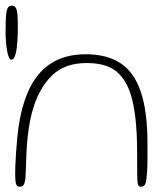

<svg xmlns="http://www.w3.org/2000/svg" viewBox="-31 -660 604 690"><path d="M39 11Q29.5 11 26.5 0.2Q23.5 -10.5 23.5 -34.5Q23.5 -49 24.2 -68.2Q25 -87.5 26.8 -112.8Q28.5 -138 31.5 -169Q41 -264.5 69.8 -330.5Q98.5 -396.5 150 -430.8Q201.5 -465 277.5 -465Q353 -465 402 -433Q451 -401 475 -330.2Q499 -259.5 499 -142.5Q499 -119.5 499 -100.5Q499 -81.5 498.8 -66.5Q498.5 -51.5 497.5 -40Q495.5 -10 491.5 0.5Q487.5 11 475 11Q469 11 466.2 6Q463.5 1 462.8 -9.8Q462 -20.5 462 -37.5Q462 -84 461.8 -119Q461.5 -154 460 -181.8Q458.5 -209.5 455.8 -234.5Q453 -259.5 447.5 -286.5Q434 -356.5 396.5 -395Q359 -433.5 281 -433.5Q204 -433.5 159.2 -391.8Q114.5 -350 91.5 -281Q82 -252.5 76.5 -223.2Q71 -194 68 -164.2Q65 -134.5 63.8 -103.5Q62.5 -72.5 61.5 -40.5Q61 -19 58.5 -7.8Q56 3.5 51.5 7.2Q47 11 39 11ZM10 -445.5Q5 -445.5 1 -454.2Q-3 -463 -5.5 -477.5Q-8 -492 -9.5 -509.2Q-11 -526.5 -11 -543.5Q-11 -571.5 -10.2 -590.2Q-9.5 -609 -7.2 -619.8Q-5 -630.5 -0.5 -635Q4 -639.5 11.5 -639.5Q19.5 -639.5 24 -634.2Q28.5 -629 30.2 -619.2Q32 -609.5 32.5 -595.8Q33 -582 33 -564.5Q33 -530 31.2 -507Q29.5 -484 26.2 -470.5Q23 -457 19 -451.2Q15 -445.5 10 -445.5Z"/></svg>

Font: Gluten Thin Thin
Style: Regular
Weight: 250
Version: Version 1.300